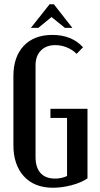

<svg xmlns="http://www.w3.org/2000/svg" viewBox="-20 -873 469 902"><path d="M43 -516Q43 -606 91.5 -657.5Q140 -709 226 -709Q317 -709 370 -651L340 -620Q320 -640 293.5 -650.5Q267 -661 240 -661Q197 -661 172 -635.5Q147 -610 147 -566V-135Q147 -86 170.5 -60Q194 -34 239 -34Q268 -34 295 -46V-319H217V-362H391V-35Q362 -15 316.5 -3Q271 9 229 9Q141 9 92 -45Q43 -99 43 -191ZM213 -853H233L320 -742H285L222 -793L160 -742H125Z"/></svg>

Font: Moniqa Paragraph
Style: Bold
Weight: 700
Designer: Rajesh Rajput
Foundry: Rajesh Rajput
Version: Version 1.000